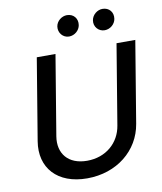

<svg xmlns="http://www.w3.org/2000/svg" viewBox="-100 -1017 938 1109"><g transform="rotate(-10 369.0 -462.5)"><path d="M360.1 -812.9C393.5 -812.9 421.5 -838.4 426.1 -867.9C432.5 -906.6 407 -936.8 368.3 -936.8C338.1 -936.8 307.5 -913.4 302.9 -881.4C297.6 -845.2 324.6 -812.9 360.1 -812.9ZM568.9 -812.9C602.3 -812.9 630.3 -838.4 634.9 -867.9C641.3 -906.6 615.8 -936.8 577.1 -936.8C546.9 -936.8 517 -913.4 511.7 -881.4C505.3 -844.1 533.4 -812.9 568.9 -812.9ZM622.9 -727.3 545.1 -257.8C529.1 -159.1 449.2 -88.1 338.4 -88.1C227.6 -88.1 171.2 -159.1 187.1 -257.8L264.9 -727.3H155.2L76 -248.9C50.8 -96.2 146.7 12.1 321.4 12.1C495.7 12.1 628.6 -96.2 653.8 -248.9L733 -727.3Z"/></g></svg>

Font: TID UI Medium
Style: Italic
Weight: 500
Italic angle: -9.39999°
Designer: The TID Project Authors
Foundry: Bakken & Bæck
Version: Version 1.001;hotconv 1.0.109;makeotfexe 2.5.65596